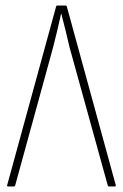

<svg xmlns="http://www.w3.org/2000/svg" viewBox="-20 -675 445 695"><path d="M9 0Q5 0 6 -5L183 -651Q184 -655 188 -655H217Q221 -655 222 -651L399 -5Q400 0 395 0H375Q371 0 370 -4L232 -503Q225 -533 217.5 -564Q210 -595 202 -625H201Q194 -594 187 -563.5Q180 -533 172 -503L35 -4Q34 0 30 0Z"/></svg>

Font: Sofia Sans Cond ExtraLight
Style: Regular
Weight: 200
Width: 3
Designer: Botio Nikoltchev, Ani Petrova
Foundry: lettersoup
Version: Version 4.100; ttfautohint (v1.8.3)